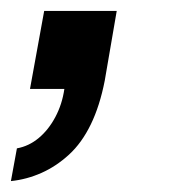

<svg xmlns="http://www.w3.org/2000/svg" viewBox="-33 -163 326 352"><path d="M-13 169 -2 109Q20 105 38 90Q56 75 68.5 51.5Q81 28 85 0H22L48 -143H181L159 -15Q150 31 133.5 65Q117 99 93.5 120.5Q70 142 43 154Q16 166 -13 169Z"/></svg>

Font: Archivo SemiCondensed
Style: Bold Italic
Weight: 700
Width: 4
Italic angle: -10°
Designer: Hector Gatti
Foundry: Omnibus-Type
Version: Version 2.001